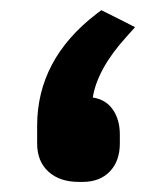

<svg xmlns="http://www.w3.org/2000/svg" viewBox="-20 -361 305 381"><path d="M136.7 0Q98.6 0 76.2 -20.3Q53.7 -40.5 53.7 -76.7V-111.3Q53.7 -243.2 171.4 -333.5L181.2 -340.8L191.9 -335.4L225.1 -318.8L248 -307.1L231 -288.1Q173.3 -224.6 164.1 -167.5Q189.9 -163.6 203.9 -143.6Q217.8 -123.5 217.8 -94.2V-76.2Q217.8 -41.5 198 -20.8Q178.2 0 143.6 0Z"/></svg>

Font: Samim FD-WOL
Style: Bold-FD-WOL
Weight: 700
Foundry: DejaVu fonts team - Redesigned by Saber Rastikerdar
Version: Version 4.0.5